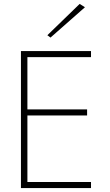

<svg xmlns="http://www.w3.org/2000/svg" viewBox="-20 -961 562 981"><path d="M102 0H445V-31H102ZM102 -669H445V-700H102ZM102 -371H425V-402H102ZM87 -700V0H120V-700ZM414 -924 387 -941 222 -781 238 -769Z"/></svg>

Font: Jost ExtraLight
Style: Regular
Weight: 250
Version: Version 3.710